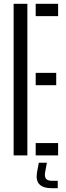

<svg xmlns="http://www.w3.org/2000/svg" viewBox="-20 -820 349 1013"><path d="M51.9 0V-800H124.4V0ZM168.3 0V-65.2H286.6V0ZM168.3 -370.4V-435.6H276.6V-370.4ZM168.3 -734.8V-800H286.6V-734.8ZM284.7 173H255.5Q208.2 173 188.2 152.7Q168.2 132.5 175.2 89.9L184.8 38.6H227.4L217.8 89.9Q214.3 112.9 223.1 123.5Q232 134 255.5 134H284.7Z"/></svg>

Font: Big Shoulders Stencil Thin
Style: Regular
Weight: 100
Designer: Patric King
Foundry: XO Type Co
Version: Version 2.001